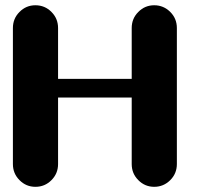

<svg xmlns="http://www.w3.org/2000/svg" viewBox="-20 -721 772 741"><path d="M575.2 -700.7Q611.3 -700.7 637.2 -674.8Q662.6 -649.4 662.6 -612.8V-87.9Q662.6 -51.3 637.2 -25.9Q611.3 0 575.2 0Q539.1 0 513.7 -25.9Q488.3 -51.3 488.3 -87.9V-344.7H204.1V-87.9Q204.1 -51.3 178.7 -25.9Q153.3 0 116.7 0Q80.6 0 55.2 -25.9Q29.8 -51.3 29.8 -87.9V-612.8Q29.8 -649.4 55.2 -674.8Q80.6 -700.7 116.7 -700.7Q153.3 -700.7 178.7 -674.8Q204.1 -649.4 204.1 -612.8V-416.5H488.3V-612.8Q488.3 -649.4 513.7 -674.8Q539.1 -700.7 575.2 -700.7Z"/></svg>

Font: inglobal
Style: Bold
Weight: 700
Designer: Andrey Kochetov, Denis Davydov, Evgeny Yurtaev
Foundry: inglobal.ru
Version: Version 1.00 September 25, 2014, initial release